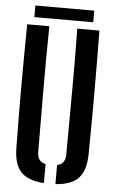

<svg xmlns="http://www.w3.org/2000/svg" viewBox="-60 -940 591 989"><g transform="rotate(5 235.0 -446.0)"><path d="M48.5 -160Q46 -320 46.2 -480Q46.5 -640 48.5 -800H163Q160.5 -640 161 -474Q161.5 -308 162.5 -148Q162.5 -100.5 205.5 -91V7.5Q123 2 86.2 -37.2Q49.5 -76.5 48.5 -160ZM265 7.5V-91Q307.5 -100.5 307.5 -148Q308.5 -308 309.2 -474Q310 -640 307.5 -800H422Q424 -640 424 -480Q424 -320 422 -160Q420.5 -76.5 384 -37.2Q347.5 2 265 7.5ZM82 -900H386.5V-840H82Z"/></g></svg>

Font: Big Shoulders Stencil Text
Style: Bold
Weight: 700
Designer: Patric King
Foundry: XO Type Co
Version: Version 1.000